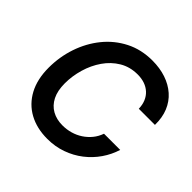

<svg xmlns="http://www.w3.org/2000/svg" viewBox="-185 -916 1105 1105"><g transform="rotate(45 368.0 -363.5)"><path d="M343.8 9.8Q258.3 9.8 194.3 -25.1Q130.4 -60.1 95 -126.2Q59.6 -192.4 59.6 -285.6Q59.6 -373.5 86.9 -454.6Q114.3 -535.6 165.8 -599.4Q217.3 -663.1 290 -700.2Q362.8 -737.3 453.1 -737.3Q513.7 -737.3 564 -720.5Q614.3 -703.6 650.9 -671.4Q687.5 -639.2 706.8 -592.5Q726.1 -545.9 725.1 -485.4H593.8Q592.8 -517.6 582.3 -542.5Q571.8 -567.4 552.7 -585Q533.7 -602.5 507.6 -611.6Q481.4 -620.6 450.2 -620.6Q387.7 -620.6 339.1 -591.6Q290.5 -562.5 257.1 -514.2Q223.6 -465.8 206.3 -406.5Q189 -347.2 189 -287.6Q189 -228 209.2 -187.7Q229.5 -147.5 265.9 -127.2Q302.2 -106.9 350.6 -106.9Q384.8 -106.9 416.3 -116Q447.8 -125 474.6 -142.6Q501.5 -160.2 522 -185.1Q542.5 -210 553.7 -242.2H685.5Q669.4 -189.9 637.9 -144.3Q606.4 -98.6 561.8 -64Q517.1 -29.3 461.9 -9.8Q406.7 9.8 343.8 9.8Z"/></g></svg>

Font: Inter SemiBold
Style: Italic
Weight: 600
Italic angle: -9.3988°
Designer: Rasmus Andersson
Foundry: rsms
Version: Version 4.001;git-66647c0bb